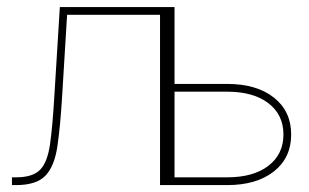

<svg xmlns="http://www.w3.org/2000/svg" viewBox="-20 -536 895 556"><path d="M14.6 0V-22.5H26.4Q74.2 -22.5 95.7 -43.9Q117.2 -65.4 124.8 -117.9Q132.3 -170.4 137.7 -262.7L153.3 -515.6H465.8V0H443.4V-493.2H174.3L160.2 -261.7Q154.8 -170.4 146.2 -112.5Q137.7 -54.7 111.6 -27.3Q85.4 0 26.4 0ZM485.4 -293H637.7Q723.1 -293 773.2 -253.4Q823.2 -213.9 823.2 -146.5Q823.2 -79.1 773.2 -39.6Q723.1 0 637.7 0H462.9V-515.6H485.4ZM485.4 -270.5V-22.5H637.7Q713.9 -22.5 757.3 -55.9Q800.8 -89.4 800.8 -146.5Q800.8 -203.6 757.3 -237.1Q713.9 -270.5 637.7 -270.5Z"/></svg>

Font: Inter Display Thin
Style: Regular
Weight: 100
Designer: Rasmus Andersson
Foundry: rsms
Version: Version 4.000;git-a52131595